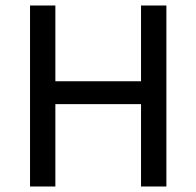

<svg xmlns="http://www.w3.org/2000/svg" viewBox="-20 -677 713 697"><path d="M89 0H181V-299H492V0H584V-657H492V-382H181V-657H89Z"/></svg>

Font: Logix
Style: Regular
Weight: 400
Designer: Michael Lee Finney
Version: Version 1.06